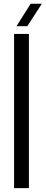

<svg xmlns="http://www.w3.org/2000/svg" viewBox="-20 -976 237 996"><path d="M53 0V-800H130V0ZM65.5 -840 139 -956.5H197L121.5 -840Z"/></svg>

Font: Big Shoulders Stencil Display Thin Medium
Style: Regular
Weight: 500
Version: Version 2.001